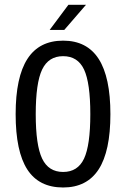

<svg xmlns="http://www.w3.org/2000/svg" viewBox="-20 -790 540 821"><path d="M366.2 -301.8Q366.2 -435.5 339.4 -492.7Q312.5 -549.8 250 -549.8Q187.5 -549.8 160.2 -492.7Q132.8 -435.5 132.8 -301.8Q132.8 -168.9 160.2 -111.8Q187.5 -54.7 250 -54.7Q312.5 -54.7 339.4 -111.8Q366.2 -168.9 366.2 -301.8ZM452.1 -301.8Q452.1 -143.6 401.9 -65.9Q351.6 11.7 250 11.7Q146.5 11.7 96.7 -65.4Q46.9 -142.6 46.9 -301.8Q46.9 -460 97.2 -538.1Q147.5 -616.2 250 -616.2Q351.6 -616.2 401.9 -538.1Q452.1 -460 452.1 -301.8ZM272.5 -769.5H347.7L254.9 -662.1H192.4Z"/></svg>

Font: BabelStone Pseudographica Colour
Style: Regular
Weight: 400
Designer: Andrew West
Foundry: BabelStone
Version: Version 16.0.0